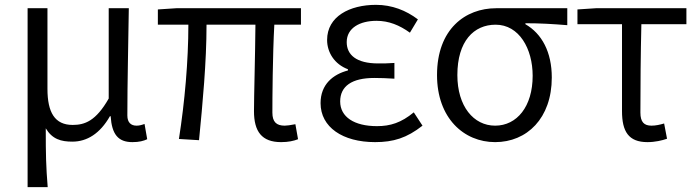

<svg xmlns="http://www.w3.org/2000/svg" viewBox="-20 -574 2883 793"><path d="M94 199H177C170 113 169 66 169 -44C196 1 232 11 279 11C339 11 393 -22 434 -94H437C442 -19 468 13 527 13C555 13 573 8 588 1L577 -62C563 -57 554 -55 544 -55C521 -55 506 -68 506 -97C506 -234 510 -391 512 -540H429V-167C376 -74 330 -58 280 -58C206 -58 176 -110 176 -207V-540H94Z M1141 13C1171 13 1193 8 1211 1L1200 -61C1179 -57 1165 -55 1156 -55C1122 -55 1105 -70 1105 -109C1105 -165 1106 -345 1113 -472H1223V-540H708L632 -535V-472H758C758 -323 743 -153 719 0L802 5C817 -148 833 -317 833 -472H1035C1034 -350 1029 -174 1029 -115C1029 -31 1061 13 1141 13Z M1529 13C1605 13 1660 -4 1725 -55L1689 -110C1637 -67 1592 -53 1537 -53C1443 -53 1385 -91 1385 -155C1385 -218 1433 -252 1526 -252C1553 -252 1577 -251 1609 -249V-314C1582 -312 1564 -312 1542 -312C1451 -312 1412 -348 1412 -400C1412 -459 1467 -488 1535 -488C1586 -488 1630 -470 1673 -439L1706 -494C1657 -531 1599 -554 1533 -554C1424 -554 1331 -506 1331 -409C1331 -358 1361 -309 1417 -288V-283C1356 -267 1304 -226 1304 -148C1304 -49 1395 13 1529 13Z M2025 13C2156 13 2259 -85 2259 -254C2259 -359 2218 -435 2150 -474V-478C2210 -478 2261 -475 2323 -470V-540H2029C1902 -540 1785 -454 1785 -264C1785 -86 1896 13 2025 13ZM2025 -55C1936 -55 1869 -135 1869 -264C1869 -404 1937 -472 2027 -472C2124 -472 2180 -373 2180 -261C2180 -134 2115 -55 2025 -55Z M2654 13C2686 13 2715 6 2735 -1L2723 -64C2706 -59 2688 -55 2671 -55C2640 -55 2625 -70 2625 -109C2625 -224 2626 -348 2629 -474H2815V-540H2441L2365 -535V-474H2549V-115C2549 -31 2576 13 2654 13Z"/></svg>

Font: ChiuKong Gothic CL Normal
Style: Regular
Weight: 350
Designer: Ryoko NISHIZUKA 西塚涼子 (kana, bopomofo & ideographs); Paul D. Hunt (Latin, Greek & Cyrillic); Sandoll Communications 산돌커뮤니
Foundry: Adobe
Version: Version 1.300